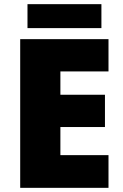

<svg xmlns="http://www.w3.org/2000/svg" viewBox="-20 -902 589 922"><path d="M467 -882H112V-767H467ZM501 0V-157H270V-292H484V-447H270V-559H501V-714H77V0Z"/></svg>

Font: Noto Sans Kannada Black
Style: Regular
Weight: 900
Designer: Jelle Bosma - Monotype Design Team
Foundry: Monotype Imaging Inc.
Version: Version 2.005